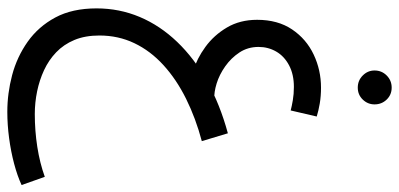

<svg xmlns="http://www.w3.org/2000/svg" viewBox="-310 -428 1117 538"><g transform="rotate(90 249.0 -158.5)"><path d="M293 380Q241 380 190 366.5Q139 353 96.5 323Q54 293 28.5 245.5Q3 198 3 130Q3 66 27 9Q51 -48 97 -96Q143 -144 207.5 -180Q272 -216 353 -238L375 -165Q311 -148 256.5 -121Q202 -94 162 -57.5Q122 -21 100.5 24Q79 69 79 122Q79 162 91.5 192Q104 222 126 243Q148 264 176 277Q204 290 235.5 296.5Q267 303 299 303Q346 303 391 296Q436 289 475 275L498 340Q472 352 438 361Q404 370 366.5 375Q329 380 293 380ZM178 -141Q144 -151 111 -175Q78 -199 56.5 -235.5Q35 -272 35 -320Q35 -378 62 -418Q89 -458 132.5 -478.5Q176 -499 225 -499Q249 -499 269.5 -495.5Q290 -492 306 -487L289 -414Q278 -417 260.5 -420Q243 -423 223 -423Q188 -423 162.5 -409.5Q137 -396 124 -373.5Q111 -351 111 -324Q111 -294 126.5 -270.5Q142 -247 165.5 -230.5Q189 -214 213.5 -206.5Q238 -199 257 -200ZM225 -602Q205 -602 191 -616Q177 -630 177 -649Q177 -669 191 -683Q205 -697 225 -697Q245 -697 258.5 -683Q272 -669 272 -649Q272 -630 258.5 -616Q245 -602 225 -602Z"/></g></svg>

Font: Noto Sans Arabic Condensed
Style: Regular
Weight: 400
Width: 3
Designer: Monotype Design Team, Nadine Chahine, Nizar Qandah and Khaled Hosny
Foundry: Monotype Imaging Inc.
Version: Version 2.012